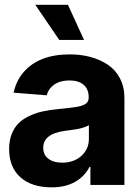

<svg xmlns="http://www.w3.org/2000/svg" viewBox="-20 -783 591 813"><path d="M199.7 10.3Q113.8 10.3 66.2 -32.5Q18.6 -75.2 18.6 -152.3Q18.6 -187.5 29.5 -215.3Q40.5 -243.2 58.8 -261.2Q77.1 -279.3 104.2 -292Q131.3 -304.7 159.9 -311Q188.5 -317.4 223.6 -320.8Q271.5 -325.2 299.8 -329.6Q329.1 -334 342.3 -343Q355.5 -352.1 355.5 -369.1V-371.6Q355.5 -405.3 334.2 -423.8Q313 -442.4 274.4 -442.4Q235.4 -442.4 210.4 -425.3Q185.5 -408.2 177.7 -379.4L37.6 -390.6Q48.8 -441.4 79.6 -477.1Q144.5 -552.7 275.4 -552.7Q322.3 -552.7 363 -541.7Q403.8 -530.8 436.5 -509Q469.2 -487.3 488 -451.2Q506.8 -415 506.8 -368.2V0H362.8V-76.2H358.9Q338.4 -35.6 297.6 -12.7Q256.8 10.3 199.7 10.3ZM243.2 -94.2Q292.5 -94.2 324.5 -122.8Q356.4 -151.4 356.4 -194.8V-252.9Q347.2 -247.1 332.5 -242.7Q317.9 -238.3 306.9 -236.3Q295.9 -234.4 276.6 -231.9Q257.3 -229.5 252 -228.5Q163.1 -215.8 163.1 -157.2Q163.1 -127 185.1 -110.6Q207 -94.2 243.2 -94.2ZM335.9 -613.8H231L129.4 -762.7H267.6Z"/></svg>

Font: Inter Tight Stencil
Style: Bold
Weight: 700
Designer: Rasmus Andersson
Foundry: rsms
Version: Version 3.004;Glyphs 3.1.2 (3151)